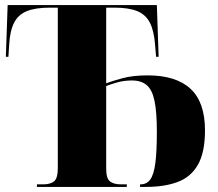

<svg xmlns="http://www.w3.org/2000/svg" viewBox="-20 -734 855 754"><path d="M125 0V-10H149Q178 -10 192.5 -22Q207 -34 207 -74V-704H176Q120 -704 86 -690.5Q52 -677 35.5 -645Q19 -613 16 -558L13 -511H3L10 -714H596L603 -511H593L589 -558Q585 -613 568.5 -645Q552 -677 518.5 -690.5Q485 -704 429 -704H397V-407Q421 -416 461.5 -427Q502 -438 560 -438Q671 -438 728 -385.5Q785 -333 785 -222Q785 -136 757.5 -87.5Q730 -39 678 -19.5Q626 0 554 0H530V-10H532Q556 -10 570 -29Q584 -48 590 -93Q596 -138 596 -216Q596 -293 587 -337Q578 -381 556.5 -399.5Q535 -418 498 -418Q467 -418 439 -410Q411 -402 397 -396V-72Q397 -33 412 -21.5Q427 -10 455 -10H478V0Z"/></svg>

Font: Noto Serif Display SemiCondensed Black
Style: Regular
Weight: 900
Width: 4
Designer: Monotype Design Team
Foundry: Monotype Imaging Inc.
Version: Version 2.009